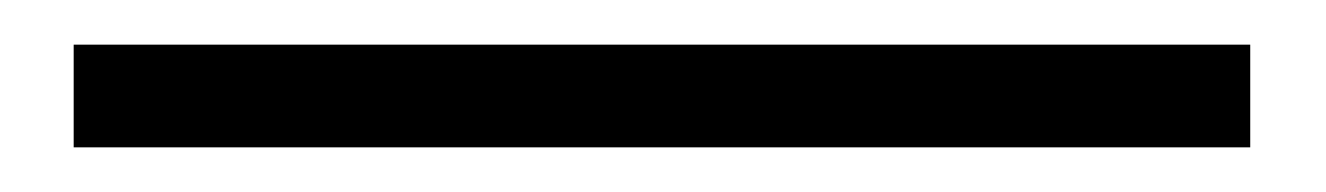

<svg xmlns="http://www.w3.org/2000/svg" viewBox="-20 66 594 86"><path d="M13 132H540V86H13Z"/></svg>

Font: Noto Sans HK Light
Style: Regular
Weight: 300
Designer: Ryoko NISHIZUKA 西塚涼子 (kana, bopomofo & ideographs); Paul D. Hunt (Latin, Greek & Cyrillic); Sandoll Communications 산돌커뮤니
Foundry: Adobe
Version: Version 2.004;hotconv 1.0.118;makeotfexe 2.5.65603